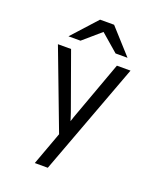

<svg xmlns="http://www.w3.org/2000/svg" viewBox="-165 -835 947 1132"><g transform="rotate(20 308.0 -269.0)"><path d="M191.5 194 268 -14.5 80 -511H162.5L288.5 -161Q292.5 -149.5 296.5 -136.8Q300.5 -124 305 -110Q309 -123 313.5 -135.8Q318 -148.5 322.5 -161L450 -511H535.5L273 194ZM122.5 -576 264 -732H352L493 -576H418L308 -671L198 -576Z"/></g></svg>

Font: Overpass Mono Light
Style: Regular
Weight: 400
Monospace: yes
Version: Version 4.000